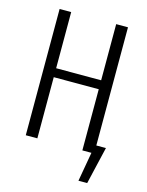

<svg xmlns="http://www.w3.org/2000/svg" viewBox="-109 -647 652 849"><g transform="rotate(15 217.0 -222.0)"><path d="M334 134 364 -37H414L374 134ZM57 0V-578H110V-321H316V-578H370V0H316V-280H110V0Z"/></g></svg>

Font: Oswald ExtraLight
Style: Regular
Weight: 250
Designer: Vernon Adams
Foundry: Vernon Adams
Version: Version 4.103;gftools[0.9.33.dev8+g029e19f]